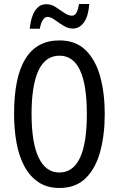

<svg xmlns="http://www.w3.org/2000/svg" viewBox="-20 -925 590 955"><path d="M501 -358Q501 -255 478.5 -171.5Q456 -88 406.5 -39Q357 10 276 10Q214 10 171 -19Q128 -48 101 -98.5Q74 -149 62 -216Q50 -283 50 -359Q50 -724 276 -724Q357 -724 406.5 -675Q456 -626 478.5 -543.5Q501 -461 501 -358ZM137 -358Q137 -214 172.5 -140.5Q208 -67 275 -67Q412 -67 412 -358Q412 -648 276 -648Q206 -648 171.5 -574.5Q137 -501 137 -358ZM128 -782Q131 -814 140 -841.5Q149 -869 166 -886.5Q183 -904 211 -904Q236 -904 257.5 -889.5Q279 -875 299.5 -861Q320 -847 338 -847Q353 -847 361 -863Q369 -879 373 -905H424Q420 -846 398 -814.5Q376 -783 342 -783Q318 -783 295 -797.5Q272 -812 252 -826.5Q232 -841 216 -841Q203 -841 193 -825.5Q183 -810 178 -782Z"/></svg>

Font: Noto Sans Myanmar ExtraCondensed
Style: Regular
Weight: 400
Width: 2
Designer: Monotype Design Team
Foundry: Monotype Imaging Inc.
Version: Version 2.107; ttfautohint (v1.8.4.7-5d5b)